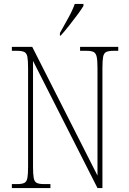

<svg xmlns="http://www.w3.org/2000/svg" viewBox="-20 -951 651 971"><path d="M40 0V-20H66Q91 -20 103 -26Q115 -32 118.5 -51Q122 -70 122 -108V-606Q122 -645 118.5 -663.5Q115 -682 103 -688Q91 -694 66 -694H40V-714H143L473 -63V-606Q473 -645 469 -663.5Q465 -682 453.5 -688Q442 -694 417 -694H385V-714H578V-694H554Q529 -694 517 -688Q505 -682 501.5 -663.5Q498 -645 498 -606V0H473L147 -643V-108Q147 -70 150.5 -51Q154 -32 166 -26Q178 -20 203 -20H235V0ZM283 -784Q305 -824 325.5 -860.5Q346 -897 358 -931H402V-921Q392 -904 372 -877Q352 -850 329.5 -821.5Q307 -793 287 -771H283Z"/></svg>

Font: Noto Serif Condensed Thin
Style: Regular
Weight: 100
Width: 3
Designer: Monotype Design Team
Foundry: Monotype Imaging Inc.
Version: Version 2.013; ttfautohint (v1.8.4.7-5d5b)